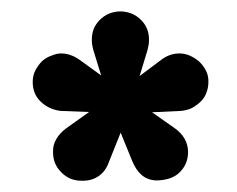

<svg xmlns="http://www.w3.org/2000/svg" viewBox="-20 -801 421 341"><path d="M138.2 -602.1 87.9 -604Q67.4 -606.4 52.7 -620.1Q38.1 -633.8 38.1 -655.3Q38.1 -667 43 -676.3Q47.9 -685.5 54.7 -692.4Q62.5 -699.2 71.3 -702.1Q80.1 -706.1 88.9 -706.1Q97.2 -706.1 105.5 -703.1Q113.8 -700.2 120.6 -695.3L159.7 -667L145.5 -712.9Q143.1 -721.7 143.1 -729.5Q142.6 -751 157.2 -765.6Q171.9 -780.3 193.8 -780.8Q215.8 -780.3 230.5 -765.6Q245.1 -751 244.6 -729.5Q244.6 -721.7 242.2 -712.9L228 -666L267.1 -695.3Q281.7 -706.1 298.8 -706.1Q308.6 -706.1 317.4 -702.1Q326.2 -698.2 333.5 -691.9Q340.8 -685.1 345.7 -675.8Q350.6 -666.5 350.1 -654.8Q350.1 -645.5 346.7 -636.7Q343.8 -627.9 336.9 -621.1Q330.1 -614.3 321.3 -609.4Q312.5 -605 300.8 -604L250 -601.6L290.5 -573.2Q314 -556.2 314 -530.8Q314 -509.8 299.3 -495.1Q284.7 -480.5 255.9 -480.5Q240.7 -481.9 231 -490.7Q221.2 -499.5 214.8 -515.1L194.3 -565.4L173.8 -514.2Q168 -497.1 155.3 -488.3Q142.6 -479.5 125 -480Q113.3 -480 103.5 -484.4Q93.8 -489.3 87.9 -496.1Q81.1 -502.9 77.6 -511.7Q74.2 -520.5 74.2 -530.8Q73.7 -543.5 80.1 -554.2Q86.4 -564.9 97.7 -573.2Z"/></svg>

Font: Comfortaa
Style: Bold
Weight: 700
Designer: Johan Aakerlund
Foundry: Johan Aakerlund
Version: Version 2.001; ttfautohint (v1.4.1)